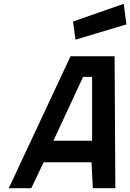

<svg xmlns="http://www.w3.org/2000/svg" viewBox="-20 -987 683 1007"><path d="M350 -692H581L585 0H467L460 -136H209L144 0H26ZM260 -249H463V-584H416ZM629 -967 643 -859 376 -779 363 -874Z"/></svg>

Font: Panefresco 800wt
Style: Italic
Weight: 800
Foundry: Campivisivi & Chank Co
Version: Version 1.001